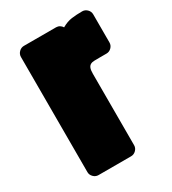

<svg xmlns="http://www.w3.org/2000/svg" viewBox="-143 -606 640 715"><g transform="rotate(-30 176.5 -248.5)"><path d="M234.4 -510.3Q256.3 -522.9 276.9 -525.6Q297.4 -528.3 322.3 -528.3Q334.5 -528.3 343.5 -519.3Q352.5 -510.3 352.5 -498V-377Q352.5 -364.7 343.5 -355.7Q334.5 -346.7 322.3 -346.7H293.5Q279.8 -346.7 269.8 -346.4Q259.8 -346.2 253.4 -342.5Q247.1 -338.9 243.9 -330.8Q240.7 -322.8 240.7 -307.1V0Q240.7 12.2 231.7 21.2Q222.7 30.3 210.4 30.3H70.3Q58.1 30.3 49.1 21.2Q40 12.2 40 0V-495.1Q40 -507.3 49.1 -516.4Q58.1 -525.4 70.3 -525.4H208.5Q216.8 -525.4 223.6 -521.2Q230.5 -517.1 234.4 -510.3Z"/></g></svg>

Font: Akaash Gobhi Moti
Style: Regular
Weight: 400
Designer: Kulbir Singh Thind, MD
Foundry: Punjab Online
Version: Version 1.200